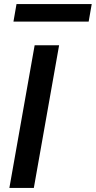

<svg xmlns="http://www.w3.org/2000/svg" viewBox="-20 -922 470 942"><path d="M26 0 150 -700H270L146 0ZM46 -816 61 -902H430L415 -816Z"/></svg>

Font: DM Sans 16pt SemiBold
Style: Italic
Weight: 600
Italic angle: -10°
Version: Version 4.004;gftools[0.9.30]